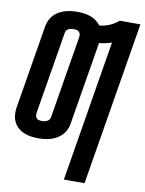

<svg xmlns="http://www.w3.org/2000/svg" viewBox="-102 -813 827 1098"><g transform="rotate(10 312.0 -264.0)"><path d="M347 215 482 -604Q464 -598 445.5 -594Q427 -590 409 -589Q409 -588 409 -587.5Q409 -587 409 -586L329 -103Q326 -86 318 -69Q310 -52 296.5 -38.5Q283 -25 266.5 -15.5Q250 -6 232.5 -1Q215 4 197 6Q179 8 162 8Q140 8 118 5Q96 2 76.5 -6.5Q57 -15 41.5 -29.5Q26 -44 17.5 -63Q9 -82 7.5 -104Q6 -126 10 -149L90 -632Q93 -649 101 -666Q109 -683 122 -696.5Q135 -710 152 -719.5Q169 -729 186.5 -734Q204 -739 221.5 -741Q239 -743 257 -743Q277 -743 296.5 -740.5Q316 -738 334 -731.5Q352 -725 367 -714Q382 -703 393 -688Q422 -690 451 -702Q480 -714 504 -735H624L467 215ZM163 -93Q170 -93 177.5 -94Q185 -95 192 -98Q199 -101 204.5 -106.5Q210 -112 212 -119L292 -602Q293 -611 291.5 -619Q290 -627 285 -632.5Q280 -638 272 -640Q264 -642 255 -642Q248 -642 241 -641Q234 -640 226.5 -637Q219 -634 213.5 -628.5Q208 -623 207 -616L127 -133Q126 -124 127.5 -116Q129 -108 134 -102.5Q139 -97 147 -95Q155 -93 163 -93Z"/></g></svg>

Font: Iosevka SS04 Extended Oblique
Style: Bold
Weight: 700
Width: 7
Italic angle: -9°
Monospace: yes
Designer: Belleve Invis
Foundry: Belleve Invis
Version: Version 19.0.0; ttfautohint (v1.8.4)